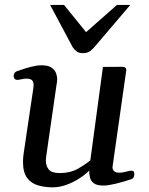

<svg xmlns="http://www.w3.org/2000/svg" viewBox="-20 -762 615 795"><path d="M198.2 13.7Q167 13.7 138.7 5.9Q110.4 -2 92.8 -24.7Q75.2 -47.4 75.2 -92.3Q75.2 -108.4 78.1 -127.9L118.7 -401.4Q119.1 -404.8 119.1 -410.2Q119.1 -426.3 110.6 -431.4Q102.1 -436.5 90.3 -436.5Q80.1 -436.5 68.8 -433.8Q57.6 -431.2 50.8 -431.2Q39.1 -431.2 36.6 -445.3Q35.6 -450.7 39.3 -457.8Q43 -464.8 50.8 -467.3Q117.2 -491.7 151.4 -491.7Q179.7 -491.7 193.6 -481.9Q207.5 -472.2 212.2 -458.7Q216.8 -445.3 216.8 -434.1Q216.8 -426.3 215.8 -421.1Q214.8 -416 214.8 -416L171.9 -118.7Q171.4 -113.3 170.7 -107.7Q169.9 -102.1 169.9 -96.7Q169.9 -75.7 181.6 -60.5Q193.4 -45.4 227.5 -45.4Q270 -45.4 301.3 -62.7Q332.5 -80.1 354 -98.1L406.2 -484.9L486.8 -485.4Q502.9 -485.4 502.9 -471.7L446.3 -73.7Q444.3 -62 451.4 -54.4Q458.5 -46.9 475.1 -46.9Q485.4 -46.9 501 -51Q516.6 -55.2 523.9 -55.2Q528.3 -55.2 532.2 -53.2Q536.1 -51.3 536.1 -40.5Q536.1 -34.7 533.4 -28.6Q530.8 -22.5 523.9 -20Q490.2 -8.8 458.7 -1.2Q427.2 6.3 409.2 6.3Q380.9 6.3 368.4 -3.2Q356 -12.7 352.8 -25.9Q349.6 -39.1 349.6 -49.8Q349.6 -51.3 349.6 -53Q349.6 -54.7 349.6 -56.2Q335.4 -41 310.8 -24.7Q286.1 -8.3 256.6 2.7Q227.1 13.7 198.2 13.7ZM323.7 -542Q306.2 -542 296.9 -549.3Q287.6 -556.6 280.8 -566.9L187.5 -741.7H245.1L336.4 -628.9L464.4 -741.7H519.5L374.5 -571.3Q364.7 -559.1 353.3 -550.5Q341.8 -542 323.7 -542Z"/></svg>

Font: Gelasio
Style: Italic
Weight: 400
Italic angle: -8.5°
Designer: Eben Sorkin
Foundry: Eben Sorkin
Version: Version 1.008